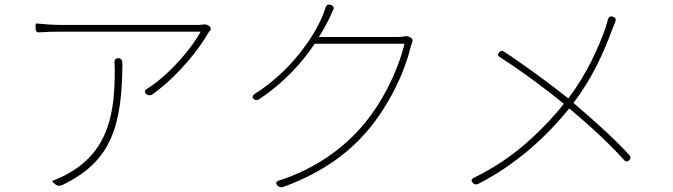

<svg xmlns="http://www.w3.org/2000/svg" viewBox="-20 -791 2890 825"><path d="M522 -655C660 -655 803 -655 842 -655C806 -586 709 -471 613 -410C600 -403 599 -394 611 -385C619 -379 629 -381 637 -387C756 -473 843 -593 874 -648C877 -653 880 -657 883 -660C887 -665 887 -671 882 -676L880 -678C874 -684 865 -687 856 -686C848 -685 840 -684 834 -684C767 -684 269 -684 236 -684C206 -684 169 -687 139 -690C135 -691 133 -689 133 -684V-670V-667C133 -657 139 -651 148 -652C176 -654 209 -655 236 -655C252 -655 384 -655 522 -655ZM456 -196C494 -281 505 -386 506 -520C506 -531 500 -541 489 -541C477 -541 471 -534 472 -522C473 -510 473 -498 473 -487C473 -322 454 -146 274 -46C258 -36 229 -23 208 -15C204 -14 203 -12 207 -8L217 0L219 2C226 8 236 9 248 4C355 -48 419 -111 456 -196Z M1517 -632H1350C1368 -660 1382 -686 1394 -710C1399 -720 1404 -732 1410 -745C1417 -757 1414 -766 1401 -770C1388 -774 1381 -769 1378 -756C1374 -743 1369 -730 1366 -723C1331 -636 1231 -487 1077 -389C1065 -382 1061 -372 1072 -364C1079 -359 1087 -361 1094 -365C1205 -439 1280 -525 1332 -603H1525H1718C1693 -497 1630 -361 1544 -258C1456 -152 1330 -64 1181 -16C1166 -12 1162 -3 1174 8C1180 14 1190 15 1198 12C1372 -52 1485 -139 1568 -240C1653 -344 1718 -478 1744 -588C1745 -592 1748 -601 1751 -609C1755 -617 1753 -625 1745 -629L1742 -631C1733 -636 1722 -637 1715 -634C1708 -633 1699 -632 1685 -632Z M2254 -148C2321 -205 2378 -266 2426 -325C2512 -253 2588 -184 2661 -104C2668 -95 2676 -95 2684 -103C2691 -110 2691 -117 2684 -125C2613 -202 2529 -276 2444 -349C2519 -445 2574 -564 2608 -658C2613 -670 2619 -685 2624 -698C2628 -709 2625 -715 2614 -719C2603 -723 2595 -718 2592 -706C2588 -693 2584 -679 2581 -669C2549 -579 2499 -470 2422 -368C2354 -423 2234 -511 2145 -570C2137 -575 2131 -573 2125 -566C2118 -558 2118 -552 2127 -546C2213 -492 2334 -402 2403 -345C2355 -285 2299 -226 2233 -169C2172 -117 2102 -69 2018 -28C2005 -22 2002 -14 2013 -4C2019 2 2027 3 2035 -1C2118 -43 2190 -94 2254 -148Z"/></svg>

Font: GenSenRounded2 TW EL
Style: Regular
Weight: 250
Version: Version 2.100;PS 2.1;hotconv 16.6.51;makeotf.lib2.5.65220 DE